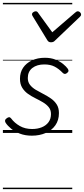

<svg xmlns="http://www.w3.org/2000/svg" viewBox="-20 -918 580 1326"><path d="M200 19Q154 19 117.5 5Q81 -9 56.5 -29.5Q32 -50 19 -70Q14 -78 15 -86Q16 -94 26 -101Q35 -108 42.5 -108.5Q50 -109 57 -100Q80 -69 116.5 -48Q153 -27 202 -27Q239 -27 268.5 -39Q298 -51 315 -74Q332 -97 332 -130Q332 -159 316.5 -178Q301 -197 276.5 -211.5Q252 -226 224.5 -239.5Q197 -253 173 -270Q149 -287 133.5 -312Q118 -337 118 -374Q118 -418 139.5 -450Q161 -482 200 -500.5Q239 -519 290 -519Q331 -519 362.5 -506.5Q394 -494 416 -476Q438 -458 449 -442Q454 -433 453 -427Q452 -421 442 -413Q434 -407 427 -407.5Q420 -408 413 -415Q386 -443 357 -458Q328 -473 286 -473Q235 -473 203.5 -448.5Q172 -424 172 -379Q172 -351 187.5 -331.5Q203 -312 227.5 -297.5Q252 -283 279.5 -269Q307 -255 331.5 -238Q356 -221 371.5 -197Q387 -173 387 -137Q387 -88 362.5 -53Q338 -18 295.5 0.5Q253 19 200 19ZM518 -840Q526 -840 533 -833Q540 -826 540 -818Q540 -813 538 -809.5Q536 -806 532 -802L361 -639Q354 -631 347 -628.5Q340 -626 332 -626Q324 -626 318 -629Q312 -632 307 -640L207 -804Q204 -808 202.5 -812Q201 -816 201 -819Q201 -828 210 -834Q219 -840 226 -840Q232 -840 236 -837.5Q240 -835 243 -830L341 -695L498 -830Q504 -835 508 -837.5Q512 -840 518 -840ZM0 378H479V388H0ZM0 -20H479V0H0ZM0 -505H479V-500H0ZM0 -898H479V-888H0Z"/></svg>

Font: Playwrite DE SAS Guides
Style: Regular
Weight: 400
Designer: Veronika Burian, José Scaglione
Foundry: TypeTogether
Version: Version 1.003